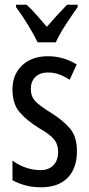

<svg xmlns="http://www.w3.org/2000/svg" viewBox="-20 -786 379 816"><path d="M307 -144Q307 -70 267 -30Q227 10 155 10Q118 10 87 1.5Q56 -7 33 -20V-104Q55 -86 87 -74.5Q119 -63 152 -63Q187 -63 207 -83.5Q227 -104 227 -141Q227 -173 208.5 -195Q190 -217 145 -242Q95 -273 64 -308.5Q33 -344 33 -406Q33 -470 74.5 -508.5Q116 -547 183 -547Q250 -547 306 -512L276 -447Q255 -461 232 -469.5Q209 -478 184 -478Q150 -478 130.5 -459Q111 -440 111 -408Q111 -376 130 -356Q149 -336 196 -307Q246 -276 276.5 -241Q307 -206 307 -144ZM140 -606Q124 -639 99 -680Q74 -721 48 -756V-766H93Q112 -749 134.5 -723.5Q157 -698 179 -672Q205 -702 222.5 -721Q240 -740 265 -766H310V-756Q288 -725 260.5 -683Q233 -641 217 -606Z"/></svg>

Font: Noto Sans Tamil ExtraCondensed
Style: Regular
Weight: 400
Width: 2
Designer: Jelle Bosma - Monotype Design Team
Foundry: Monotype Imaging Inc.
Version: Version 2.004; ttfautohint (v1.8.4.7-5d5b)